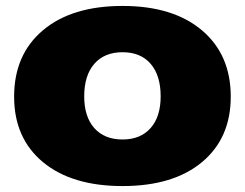

<svg xmlns="http://www.w3.org/2000/svg" viewBox="-20 -607 829 650"><path d="M395 22.9Q223.1 22.9 125.5 -58.1Q27.8 -139.2 27.8 -279.8Q27.8 -422.4 125.5 -504.6Q223.1 -586.9 395 -586.9Q565.9 -586.9 663.6 -504.4Q761.2 -421.9 761.2 -279.8Q761.2 -139.2 663.8 -58.1Q566.4 22.9 395 22.9ZM395 -134.8Q455.6 -134.8 489.7 -173.3Q523.9 -211.9 523.9 -280.8Q523.9 -351.6 490 -390.9Q456.1 -430.2 395 -430.2Q333.5 -430.2 299.3 -390.9Q265.1 -351.6 265.1 -280.8Q265.1 -211.9 299.3 -173.3Q333.5 -134.8 395 -134.8Z"/></svg>

Font: Mattone
Style: Bold
Weight: 700
Width: 6
Designer: Nunzio Mazzaferro
Foundry: Collletttivo
Version: Version 2.000;Glyphs 3.2 (3217)